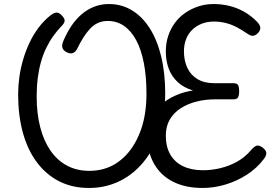

<svg xmlns="http://www.w3.org/2000/svg" viewBox="-20 -914 1383 953"><path d="M422 19Q339 19 274 -14Q209 -47 163 -108.5Q117 -170 93.5 -255.5Q70 -341 70 -446Q70 -487 76 -531Q82 -575 95 -619Q108 -663 127 -703Q146 -743 172 -777.5Q198 -812 231 -838Q248 -851 261 -851.5Q274 -852 289 -835Q303 -820 300.5 -808Q298 -796 284 -783Q263 -761 244 -734.5Q225 -708 209.5 -676Q194 -644 183.5 -607Q173 -570 167.5 -527Q162 -484 162 -435Q162 -351 179.5 -283Q197 -215 230.5 -166.5Q264 -118 312.5 -92Q361 -66 424 -66Q460 -66 493 -75Q526 -84 554.5 -102Q583 -120 606.5 -145Q630 -170 649 -203Q668 -236 681 -274Q694 -312 700.5 -356Q707 -400 707 -449Q707 -534 694 -601Q681 -668 656 -714.5Q631 -761 595.5 -785.5Q560 -810 515 -810Q488 -810 466 -800Q444 -790 426.5 -771Q409 -752 393 -726.5Q377 -701 362 -670Q353 -654 339.5 -650Q326 -646 307 -657Q293 -665 289.5 -678Q286 -691 295 -712Q312 -752 334.5 -785.5Q357 -819 385 -843Q413 -867 447 -880.5Q481 -894 521 -894Q583 -894 634.5 -863Q686 -832 723 -774Q760 -716 780 -634Q800 -552 800 -450Q800 -391 790.5 -336.5Q781 -282 763.5 -235Q746 -188 720.5 -148.5Q695 -109 663 -78Q631 -47 593.5 -25.5Q556 -4 513 7.5Q470 19 422 19ZM986 19Q900 19 839 -12Q778 -43 745 -100.5Q712 -158 712 -238Q712 -288 729.5 -327Q747 -366 778 -393.5Q809 -421 850 -439.5Q891 -458 938 -465Q891 -479 861 -507.5Q831 -536 817 -574.5Q803 -613 803 -658Q803 -700 815 -736Q827 -772 848.5 -801Q870 -830 900 -850.5Q930 -871 965.5 -882.5Q1001 -894 1040 -894Q1080 -894 1117.5 -885Q1155 -876 1189.5 -857Q1224 -838 1254 -808Q1273 -789 1272 -773.5Q1271 -758 1254 -744Q1240 -734 1228 -737Q1216 -740 1200 -752Q1178 -767 1153 -780Q1128 -793 1100 -800Q1072 -807 1042 -807Q1009 -807 982 -796.5Q955 -786 935 -767Q915 -748 904 -720.5Q893 -693 893 -659Q893 -614 909.5 -578Q926 -542 960 -521.5Q994 -501 1045 -501H1140Q1155 -501 1161 -492.5Q1167 -484 1167 -461Q1167 -439 1161 -430Q1155 -421 1140 -421H1048Q1000 -421 956 -410Q912 -399 877.5 -377Q843 -355 823 -321Q803 -287 803 -241Q803 -186 825 -147.5Q847 -109 888.5 -89Q930 -69 988 -69Q1031 -69 1074.5 -79.5Q1118 -90 1157.5 -112Q1197 -134 1227 -170Q1243 -188 1254 -191Q1265 -194 1280 -184Q1299 -171 1301.5 -157Q1304 -143 1289 -124Q1255 -79 1205.5 -47Q1156 -15 1099 2Q1042 19 986 19Z"/></svg>

Font: Playwrite HR Lijeva
Style: Regular
Weight: 400
Designer: Veronika Burian, José Scaglione
Foundry: TypeTogether
Version: Version 1.002